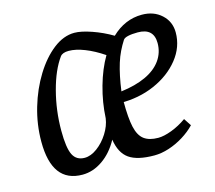

<svg xmlns="http://www.w3.org/2000/svg" viewBox="-81 -612 805 720"><g transform="rotate(-15 321.5 -252.0)"><path d="M156 9Q38 9 38 -150Q38 -217 57 -281.5Q76 -346 108.5 -398.5Q141 -451 181 -482Q221 -513 263 -513Q289 -513 329.5 -499Q370 -485 407 -463Q459 -513 525 -513Q571 -513 601 -485.5Q631 -458 631 -416Q631 -360 594 -313.5Q557 -267 495.5 -240Q434 -213 359 -214L375 -241V-216Q375 -152 383 -116.5Q391 -81 411 -66Q431 -51 466 -51Q488 -51 518.5 -62.5Q549 -74 577 -94L596 -65Q576 -44 548.5 -27Q521 -10 491.5 -0.5Q462 9 435 9Q369 9 337 -13.5Q305 -36 297 -89Q272 -43 234.5 -17Q197 9 156 9ZM180 -50Q204 -50 229 -68.5Q254 -87 272 -115.5Q290 -144 294 -173Q297 -234 314 -294.5Q331 -355 358 -401Q321 -426 286.5 -439.5Q252 -453 225 -453Q201 -453 192 -441Q160 -397 140.5 -323Q121 -249 121 -171Q121 -104 134.5 -77Q148 -50 180 -50ZM377 -255Q433 -262 473 -280.5Q513 -299 534 -328.5Q555 -358 555 -395Q555 -453 493 -453Q470 -453 455 -449.5Q440 -446 436 -439Q425 -422 415.5 -402.5Q406 -383 399 -360.5Q392 -338 386.5 -311.5Q381 -285 377 -255Z"/></g></svg>

Font: Faustina VF Beta
Style: Italic
Weight: 400
Italic angle: -8°
Designer: Alfonso Garcia
Foundry: Omnibus-Type
Version: Version 1.006